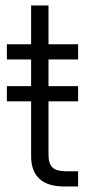

<svg xmlns="http://www.w3.org/2000/svg" viewBox="-20 -676 324 696"><path d="M92.8 -656.2V-515.6H4.9V-460.4H92.8V-363.8H4.9V-308.6H92.8V-109.9C92.8 -37.1 133.3 0 213.4 0H263.2V-55.2H218.8C173.3 -55.2 155.8 -72.3 155.8 -115.7V-308.6H263.2V-363.8H155.8V-460.4H263.2V-515.6H155.8V-656.2Z"/></svg>

Font: Raveo Display Display Light
Style: Regular
Weight: 300
Designer: Jakub Foglar, Rasmus Andersson (Inter)
Foundry: Jakubfoglar.com
Version: Version 1.100;Glyphs 3.2.3 (3260)